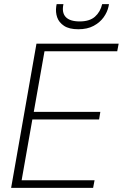

<svg xmlns="http://www.w3.org/2000/svg" viewBox="-20 -912 596 932"><path d="M34 0 157 -700H556L549 -663H196L144 -369H467L461 -332H137L85 -37H439L432 0ZM360 -770Q316 -770 291 -786.5Q266 -803 257.5 -828Q249 -853 253 -881L255 -892H288Q279 -851 299 -829.5Q319 -808 367 -808Q415 -808 441 -831Q467 -854 476 -892H509L507 -881Q501 -853 483 -828Q465 -803 434.5 -786.5Q404 -770 360 -770Z"/></svg>

Font: DM Sans 17pt ExtraLight
Style: Italic
Weight: 250
Italic angle: -10°
Version: Version 4.004;gftools[0.9.30]